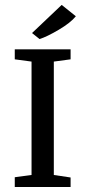

<svg xmlns="http://www.w3.org/2000/svg" viewBox="-20 -747 340 767"><path d="M39 0V-39L106 -48V-501L39 -510V-550H262V-510L195 -501V-48L262 -38V0ZM138 -591 108 -615 226 -727H227L283 -682Q262 -656 214.5 -628Q167 -600 138 -591Z"/></svg>

Font: Aikya Medium
Style: Regular
Weight: 500
Designer: Neelakash Kshetrimayum (Latin subset based on Merriweather by Eben Sorkin)
Foundry: Brand New Type
Version: Version 1.00 b005